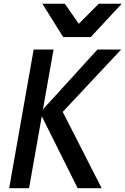

<svg xmlns="http://www.w3.org/2000/svg" viewBox="-20 -984 656 1004"><path d="M198.5 -376 132 0H28L156 -725H260L204.5 -412L489.5 -725H613.5L308 -399L511.5 0H386ZM201.5 -964.5H319L392 -859.5L496.5 -964.5H616.5L454.5 -790H310.5Z"/></svg>

Font: JuliaMono Medium
Style: Italic
Weight: 500
Italic angle: -9°
Monospace: yes
Designer: cormullion
Foundry: corm
Version: Version 0.054; ttfautohint (v1.8.4)